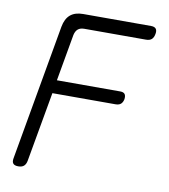

<svg xmlns="http://www.w3.org/2000/svg" viewBox="-82 -800 764 869"><g transform="rotate(10 300.0 -365.0)"><path d="M165 -414H456Q471 -414 477 -406.5Q483 -399 481 -383Q478 -368 469.5 -360.5Q461 -353 445 -353H155L98 -32Q95 -16 86 -8Q77 0 60 0Q43 0 36.5 -8Q30 -16 33 -32L143 -656Q150 -694 171.5 -712Q193 -730 230 -730H542Q558 -730 564.5 -722Q571 -714 568 -698Q565 -681 556 -673Q547 -665 530 -665H247Q228 -665 217.5 -656Q207 -647 203 -629Z"/></g></svg>

Font: Maple Mono ExtraLight
Style: Italic
Weight: 275
Italic angle: -10°
Monospace: yes
Designer: subframe7536
Version: Version 7.000